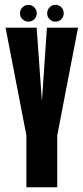

<svg xmlns="http://www.w3.org/2000/svg" viewBox="-20 -792 353 812"><path d="M91.5 0H222V-219L310 -675H178.5L157.5 -368H157L135 -675H3.5L91.5 -220ZM100.5 -700.5Q114.5 -700.5 125 -710.8Q135.5 -721 135.5 -735.5Q135.5 -750.5 125 -761Q114.5 -771.5 100.5 -771.5Q85.5 -771.5 75 -761Q64.5 -750.5 64.5 -735.5Q64.5 -721 75 -710.8Q85.5 -700.5 100.5 -700.5ZM214 -700.5Q229.5 -700.5 239.5 -710.8Q249.5 -721 249.5 -735.5Q249.5 -750.5 239.5 -761Q229.5 -771.5 214 -771.5Q200 -771.5 189.8 -761Q179.5 -750.5 179.5 -735.5Q179.5 -721 189.5 -710.8Q199.5 -700.5 214 -700.5Z"/></svg>

Font: Anybody UltraCondensed
Style: Bold
Weight: 700
Width: 1
Version: Version 1.113;gftools[0.9.25]